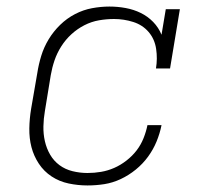

<svg xmlns="http://www.w3.org/2000/svg" viewBox="-20 -558 640 586"><path d="M247 8Q218 8 189.5 2Q161 -4 137.5 -19.5Q114 -35 98.5 -58.5Q83 -82 76 -109Q69 -136 69.5 -166Q70 -196 75 -226L94 -336Q98 -362 106 -388Q114 -414 128.5 -438Q143 -462 163.5 -482Q184 -502 209 -515Q234 -528 261 -533Q288 -538 314 -538Q339 -538 363.5 -533.5Q388 -529 409.5 -518.5Q431 -508 447.5 -491Q464 -474 473 -452L486 -530H529L499 -349H456Q461 -379 456.5 -409Q452 -439 433.5 -460.5Q415 -482 386.5 -491Q358 -500 328 -500Q305 -500 282 -496Q259 -492 237.5 -481Q216 -470 198 -453.5Q180 -437 167 -416.5Q154 -396 146.5 -374Q139 -352 135 -329L117 -219Q113 -196 112.5 -172.5Q112 -149 117 -127Q122 -105 133 -86Q144 -67 161.5 -54Q179 -41 201.5 -35.5Q224 -30 247 -30Q268 -30 288.5 -33.5Q309 -37 328.5 -45.5Q348 -54 366 -68Q384 -82 397 -99Q410 -116 418 -136Q426 -156 430 -176H473Q468 -151 458 -126.5Q448 -102 432 -80Q416 -58 394.5 -40.5Q373 -23 348.5 -11.5Q324 0 298.5 4Q273 8 247 8Z"/></svg>

Font: Iosevka Curly Slab XLtExObl
Style: Regular
Weight: 200
Width: 7
Italic angle: -9°
Monospace: yes
Designer: Belleve Invis
Foundry: Belleve Invis
Version: Version 11.0.0; ttfautohint (v1.8.3)